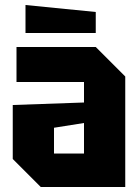

<svg xmlns="http://www.w3.org/2000/svg" viewBox="-20 -748 562 768"><path d="M31 -112V-328L316 -338V-420H46V-560H363L481 -442V0H143ZM196 -237V-134H316V-256ZM363 -616H82V-728L363 -700Z"/></svg>

Font: Tektur SemiCondensed
Style: Bold
Weight: 700
Width: 4
Designer: Adam Jagosz
Foundry: Adam Jagosz
Version: Version 1.005;gftools[0.9.30]